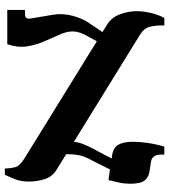

<svg xmlns="http://www.w3.org/2000/svg" viewBox="27 -714 697 791"><g transform="rotate(90 375.5 -318.5)"><path d="M21 0V-73H39Q61 -73 56 -98L41 -187Q34 -229 45.5 -271Q57 -313 81 -346L112 -392L82 -411Q52 -429 39 -464Q26 -499 26 -533Q26 -560 33 -590.5Q40 -621 54 -647H85V-627Q85 -608 91 -585.5Q97 -563 121 -548L565 -274Q565 -294 577.5 -322Q590 -350 603 -373L633 -430L619 -432Q588 -437 576 -458Q564 -479 564 -518Q564 -543 568.5 -576Q573 -609 584 -647H617V-631Q617 -615 624.5 -604.5Q632 -594 647 -592L680 -587Q708 -584 722.5 -567Q737 -550 737 -507Q737 -482 732.5 -462.5Q728 -443 722 -417L678 -423L640 -347Q624 -319 619.5 -295.5Q615 -272 615 -243L681 -202Q708 -185 718 -154Q728 -123 728 -89Q728 -62 721.5 -41.5Q715 -21 700 10H674Q674 -11 669 -31.5Q664 -52 629 -73L150 -369L131 -334Q111 -301 109.5 -273Q108 -245 126 -208L150 -153Q165 -120 171 -81.5Q177 -43 162 0Z"/></g></svg>

Font: Noto Serif Hebrew Condensed ExtraBold
Style: Regular
Weight: 800
Width: 3
Designer: Monotype Design Team
Foundry: Monotype Imaging Inc.
Version: Version 2.004; ttfautohint (v1.8.4.7-5d5b)